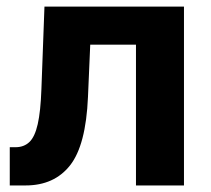

<svg xmlns="http://www.w3.org/2000/svg" viewBox="-20 -566 644 586"><path d="M9.8 0V-116.7H27.3Q53.2 -116.7 69.8 -132.6Q86.4 -148.4 95.2 -187.3Q104 -226.1 106.4 -294.4L115.7 -545.9H541.5V0H395V-429.7H255.4L248.5 -270Q242.2 -122.6 193.8 -61.3Q145.5 0 58.1 0Z"/></svg>

Font: Inter
Style: Bold
Weight: 700
Designer: Rasmus Andersson
Foundry: rsms
Version: Version 4.001;git-9221beed3